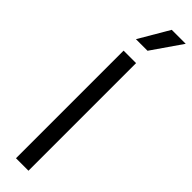

<svg xmlns="http://www.w3.org/2000/svg" viewBox="-322 -913 892 892"><g transform="rotate(45 123.5 -467.0)"><path d="M65.4 0H147.5V-707H65.4ZM144.5 -785.2 247.1 -933.6H155.3L68.4 -785.2Z"/></g></svg>

Font: Wanted Sans
Style: Regular
Weight: 400
Designer: Original Design by Kil Hyung-jin and Kang Hanbin, Wanted Lab, Inc; Hangeul from Source Han Sans by Jang Soo-young and Ka
Foundry: Wanted Lab, Inc.
Version: Version 1.001;Glyphs 3.2 (3227)